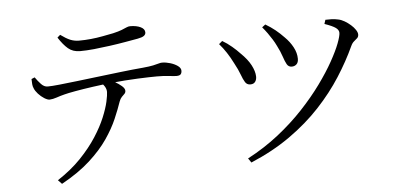

<svg xmlns="http://www.w3.org/2000/svg" viewBox="-52 -846 2095 1007"><g transform="rotate(-5 995.0 -342.5)"><path d="M216.1 32.9Q288.3 -14.3 339.4 -67.5Q390.4 -120.8 424.7 -173.9Q458.9 -227 478.2 -273.6Q497.5 -320.2 505.3 -355.2Q513 -390.2 513 -406.1Q513 -421.1 504.6 -434.8Q496.3 -448.6 475.7 -466.5L519.2 -475.2Q537 -466.2 557.9 -454.4Q578.8 -442.5 594.1 -429.3Q609.3 -416 609.3 -403.8Q609.3 -394.5 602.9 -388Q596.5 -381.6 588.3 -373.4Q580.2 -365.1 574.7 -350.2Q561.4 -310.9 540.1 -261.4Q518.8 -211.9 481.9 -158Q445 -104.1 385.4 -50Q325.9 4.1 236 53.6ZM209.9 -392.2Q198.8 -392.2 181.9 -402.7Q165.1 -413.3 150.7 -429.1Q136.4 -445 131.2 -459.1Q126.7 -468.7 125.7 -480.4Q124.7 -492.2 124.4 -508L141.5 -515.2Q155.6 -495 171.3 -478.3Q187 -461.6 205.7 -461.6Q226.5 -461.6 266.8 -465.8Q307.2 -470 360.7 -476.3Q414.2 -482.6 474.5 -489.9Q534.8 -497.2 595.7 -504.3Q656.6 -511.5 711.7 -516.2Q747.1 -519.5 766.3 -523.7Q785.5 -527.9 795.6 -531Q805.7 -534.1 813.4 -534.1Q834.1 -534.1 856.5 -527.3Q878.9 -520.6 895.2 -509.1Q911.5 -497.6 911.5 -483.1Q911.5 -471 905.6 -464.4Q899.7 -457.7 883 -457.7Q871.1 -457.7 844 -461.1Q816.8 -464.4 780.1 -464.4Q744.4 -464.4 678.5 -461.6Q612.5 -458.8 538.4 -451.2Q492.5 -446.6 441.4 -439.4Q390.2 -432.2 349 -424.8Q307.7 -417.4 289.7 -412.5Q266.8 -406.7 246.9 -399.8Q227 -393 209.9 -392.2ZM391.3 -631.6Q353.5 -631.6 328.6 -652.7Q303.8 -673.7 278.9 -712.6L294 -725.9Q322.9 -704.7 344.4 -695.8Q365.9 -686.9 390.9 -686.9Q421.4 -686.9 453.5 -690.1Q485.5 -693.3 515.8 -699.1Q546.2 -704.8 571.3 -709.8Q601.4 -716.8 617.6 -723.2Q633.9 -729.6 643.9 -734.3Q653.9 -739 663.6 -739Q696.5 -739 718.5 -728.5Q740.4 -718 740.4 -699.6Q740.4 -688.9 730.7 -681.7Q721 -674.6 697 -670.2Q668.6 -665.3 629.7 -658.4Q590.7 -651.5 548.1 -645.7Q505.5 -639.8 465.1 -635.7Q424.6 -631.6 391.3 -631.6Z M1219.6 5.9Q1308.9 -41.2 1383.2 -99.8Q1457.5 -158.5 1516.8 -221.9Q1576.2 -285.3 1620.9 -347Q1665.6 -408.6 1695.3 -462Q1725 -515.3 1739.6 -553.7Q1754.2 -592.2 1754.2 -608.9Q1754.2 -624 1738.1 -635.6Q1722.1 -647.3 1680 -661.9L1686.8 -683.2Q1700.2 -683.9 1718.2 -683.4Q1736.1 -683 1753.4 -679Q1770.1 -675.9 1787.2 -665.8Q1804.2 -655.8 1818.8 -642.8Q1833.5 -629.9 1842.5 -616.1Q1851.6 -602.3 1851.6 -591.5Q1851.6 -579.7 1844.3 -572.7Q1836.9 -565.7 1827.1 -557.8Q1817.2 -549.9 1810 -533.9Q1774.7 -457.1 1724.2 -378.2Q1673.7 -299.3 1604.1 -224.5Q1534.5 -149.7 1443.3 -85.1Q1352.1 -20.5 1235.2 28.7ZM1265.8 -379.8Q1247.6 -379.8 1238.3 -394.7Q1228.9 -409.5 1219.3 -436Q1209.7 -462.5 1190.5 -497.7Q1175.1 -528.6 1157.5 -555.5Q1139.9 -582.4 1120.3 -604.6L1137.9 -619.6Q1163.1 -605.2 1187.6 -584.4Q1212 -563.7 1228.4 -545.8Q1263.7 -511.8 1280.9 -479.2Q1298.1 -446.5 1298.9 -419.8Q1299.7 -403.2 1291.5 -391.5Q1283.3 -379.8 1265.8 -379.8ZM1490 -453.9Q1473 -453.9 1464.3 -469.2Q1455.7 -484.6 1447.1 -510.9Q1438.5 -537.3 1422.3 -568.6Q1413.7 -586.8 1402.8 -604.2Q1391.9 -621.6 1379.6 -638.9Q1367.2 -656.1 1353.1 -672.7L1370.6 -686.1Q1399.2 -669.2 1422.1 -650.7Q1444.9 -632.2 1466 -610.1Q1492.3 -584.5 1508.8 -553.7Q1525.3 -522.9 1525.3 -492.4Q1525.3 -472.9 1515.2 -463.4Q1505.1 -453.9 1490 -453.9Z"/></g></svg>

Font: Noto Serif HK ExtraLight
Style: Regular
Weight: 200
Designer: Ryoko NISHIZUKA 西塚涼子 (kana & ideographs); Frank Grießhammer (Latin, Greek & Cyrillic); Wenlong ZHANG 张文龙 (bopomofo); San
Foundry: Adobe
Version: Version 2.002-H1;hotconv 1.1.0;makeotfexe 2.6.0